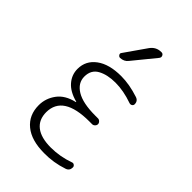

<svg xmlns="http://www.w3.org/2000/svg" viewBox="-226 -848 951 951"><g transform="rotate(45 250.0 -372.5)"><path d="M200.2 -280.3Q201.2 -280.3 201.2 -281.2Q201.2 -283.2 199.2 -283.2Q144.5 -297.9 117.2 -329.6Q89.8 -361.3 89.8 -402.3Q89.8 -460 137.2 -495.1Q184.6 -530.3 268.6 -530.3Q326.2 -530.3 391.6 -508.8Q414.1 -502 414.1 -478.5Q414.1 -470.7 407.2 -466.3Q400.4 -461.9 391.6 -464.8Q328.1 -487.3 271.5 -487.3Q214.8 -487.3 177.7 -466.8Q140.6 -446.3 140.6 -399.4Q140.6 -354.5 184.6 -327.6Q228.5 -300.8 315.4 -300.8H335Q342.8 -300.8 349.1 -294.4Q355.5 -288.1 355.5 -280.3Q355.5 -272.5 349.1 -266.1Q342.8 -259.8 335 -259.8H315.4Q132.8 -259.8 131.8 -141.6Q131.8 -88.9 167.5 -61Q203.1 -33.2 271.5 -33.2Q335.9 -33.2 398.4 -55.7Q405.3 -58.6 412.1 -53.7Q418.9 -48.8 418.9 -41Q418.9 -17.6 397.5 -10.7Q334 10.7 268.6 9.8Q178.7 9.8 129.9 -30.3Q81.1 -70.3 81.1 -139.6Q81.1 -187.5 110.4 -227.1Q139.6 -266.6 200.2 -280.3ZM324.2 -754.9H326.2Q335.9 -754.9 340.3 -745.6Q344.7 -736.3 337.9 -727.5L242.2 -610.4Q227.5 -590.8 200.2 -589.8Q192.4 -589.8 187.5 -597.7Q182.6 -605.5 188.5 -612.3L267.6 -725.6Q289.1 -754.9 324.2 -754.9Z"/></g></svg>

Font: Rounded-L Mgen+ 1mn light
Style: Regular
Weight: 200
Designer: [Source Han Sans]
Ryoko NISHIZUKA  (kana & ideographs); Paul D. Hunt (Latin, Greek & Cyrillic); Wenlong ZHANG  (bopomofo
Version: Version 1.059.20150602